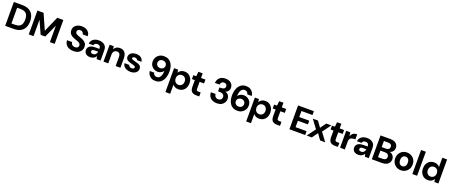

<svg xmlns="http://www.w3.org/2000/svg" viewBox="204 -2902 12408 5296"><g transform="rotate(20 6408.0 -253.5)"><path d="M50 0V-700H296Q418 -700 498 -656.5Q578 -613 616.5 -534.5Q655 -456 655 -350Q655 -245 616.5 -166Q578 -87 498.5 -43.5Q419 0 296 0ZM190 -120H288Q373 -120 422 -147.5Q471 -175 491.5 -226.5Q512 -278 512 -350Q512 -422 491.5 -473.5Q471 -525 422 -553Q373 -581 288 -581H190Z M742 0V-700H922L1123 -249H1126L1324 -700H1503V0H1363V-476H1360L1189 -100H1055L885 -476H882V0Z M2057 12Q1981 12 1921 -14Q1861 -40 1826.5 -90Q1792 -140 1790 -211H1939Q1940 -181 1954.5 -157Q1969 -133 1995 -119Q2021 -105 2057 -105Q2086 -105 2109 -114Q2132 -123 2145 -141.5Q2158 -160 2158 -186Q2158 -215 2143.5 -235Q2129 -255 2103.5 -269Q2078 -283 2045.5 -294Q2013 -305 1978 -317Q1894 -346 1849.5 -391.5Q1805 -437 1805 -512Q1805 -575 1836 -619.5Q1867 -664 1921 -688Q1975 -712 2045 -712Q2116 -712 2170 -687.5Q2224 -663 2255.5 -617Q2287 -571 2289 -508H2139Q2138 -533 2125.5 -552.5Q2113 -572 2092 -583.5Q2071 -595 2042 -595Q2017 -596 1996.5 -588Q1976 -580 1964 -563.5Q1952 -547 1952 -522Q1952 -498 1963.5 -481Q1975 -464 1996.5 -452Q2018 -440 2047 -429Q2076 -418 2111 -406Q2164 -388 2208 -363.5Q2252 -339 2279 -300Q2306 -261 2306 -197Q2306 -141 2277 -93.5Q2248 -46 2193 -17Q2138 12 2057 12Z M2545 12Q2485 12 2446 -8Q2407 -28 2388.5 -62Q2370 -96 2370 -137Q2370 -182 2393.5 -217Q2417 -252 2464.5 -271.5Q2512 -291 2586 -291H2710Q2710 -327 2700 -350Q2690 -373 2669 -384.5Q2648 -396 2616 -396Q2578 -396 2551 -379.5Q2524 -363 2518 -328H2383Q2388 -383 2418.5 -423Q2449 -463 2500 -485.5Q2551 -508 2616 -508Q2688 -508 2740.5 -484.5Q2793 -461 2821.5 -416Q2850 -371 2850 -305V0H2734L2718 -76H2715Q2701 -54 2683 -38Q2665 -22 2644 -10.5Q2623 1 2598 6.5Q2573 12 2545 12ZM2589 -96Q2615 -96 2635 -104.5Q2655 -113 2669.5 -128.5Q2684 -144 2692.5 -164Q2701 -184 2704 -207H2602Q2573 -207 2554 -199.5Q2535 -192 2526.5 -179Q2518 -166 2518 -150Q2518 -132 2527 -120Q2536 -108 2552 -102Q2568 -96 2589 -96Z M2936 0V-496H3056L3068 -414H3071Q3095 -458 3136.5 -483Q3178 -508 3239 -508Q3301 -508 3344 -481.5Q3387 -455 3410 -403.5Q3433 -352 3433 -277V0H3293V-264Q3293 -325 3269 -357.5Q3245 -390 3191 -390Q3158 -390 3131.5 -374Q3105 -358 3090.5 -328Q3076 -298 3076 -256V0Z M3729 12Q3662 12 3611 -10Q3560 -32 3529.5 -70.5Q3499 -109 3494 -158H3633Q3638 -141 3649.5 -126Q3661 -111 3680.5 -102Q3700 -93 3726 -93Q3753 -93 3769.5 -100Q3786 -107 3794 -119Q3802 -131 3802 -143Q3802 -162 3790 -172Q3778 -182 3755 -189.5Q3732 -197 3700 -205Q3668 -214 3634 -224Q3600 -234 3572 -249.5Q3544 -265 3527 -289.5Q3510 -314 3510 -351Q3510 -395 3534 -430.5Q3558 -466 3604 -487Q3650 -508 3715 -508Q3805 -508 3859 -466.5Q3913 -425 3922 -353H3791Q3785 -377 3765.5 -390Q3746 -403 3714 -403Q3681 -403 3662.5 -390.5Q3644 -378 3644 -360Q3644 -346 3656.5 -336.5Q3669 -327 3692 -320Q3715 -313 3747 -304Q3801 -291 3845 -275.5Q3889 -260 3915 -232.5Q3941 -205 3941 -153Q3942 -106 3916 -68.5Q3890 -31 3842.5 -9.5Q3795 12 3729 12Z M4460 12Q4386 12 4335 -17Q4284 -46 4256 -93Q4228 -140 4223 -193H4353Q4362 -149 4389.5 -126Q4417 -103 4462 -103Q4504 -103 4534.5 -128Q4565 -153 4583 -204Q4601 -255 4603 -330Q4603 -332 4603 -333.5Q4603 -335 4603 -336Q4587 -311 4560.5 -290.5Q4534 -270 4500.5 -258.5Q4467 -247 4431 -247Q4374 -247 4322.5 -274.5Q4271 -302 4240 -353Q4209 -404 4209 -474Q4209 -539 4240 -593Q4271 -647 4327 -679.5Q4383 -712 4455 -712Q4536 -712 4590.5 -682.5Q4645 -653 4677.5 -604Q4710 -555 4725 -494.5Q4740 -434 4740 -372Q4740 -255 4707 -168.5Q4674 -82 4611.5 -35Q4549 12 4460 12ZM4464 -365Q4499 -365 4526.5 -379.5Q4554 -394 4570 -420Q4586 -446 4586 -477Q4586 -511 4570 -537Q4554 -563 4526 -577.5Q4498 -592 4463 -592Q4428 -592 4401 -577.5Q4374 -563 4358.5 -537.5Q4343 -512 4343 -479Q4343 -445 4358.5 -419.5Q4374 -394 4401.5 -379.5Q4429 -365 4464 -365Z M4828 205V-496H4947L4957 -414H4960Q4978 -443 5003 -464Q5028 -485 5061.5 -496.5Q5095 -508 5136 -508Q5206 -508 5258.5 -474.5Q5311 -441 5341 -382Q5371 -323 5371 -248Q5371 -172 5341.5 -113.5Q5312 -55 5258.5 -21.5Q5205 12 5133 12Q5077 12 5035 -9Q4993 -30 4968 -63V205ZM5097 -104Q5137 -104 5166.5 -122.5Q5196 -141 5212.5 -173Q5229 -205 5229 -247Q5229 -290 5212.5 -322Q5196 -354 5166.5 -372.5Q5137 -391 5097 -391Q5058 -391 5028 -372.5Q4998 -354 4981 -322Q4964 -290 4964 -248Q4964 -205 4981 -173Q4998 -141 5028 -122.5Q5058 -104 5097 -104Z M5656 0Q5603 0 5562.5 -17Q5522 -34 5500 -73Q5478 -112 5478 -179V-382H5393V-496H5478L5493 -632H5618V-496H5748V-382H5618V-178Q5618 -144 5632.5 -130.5Q5647 -117 5682 -117H5746V0Z M6262 12Q6194 12 6137 -13Q6080 -38 6045.5 -89Q6011 -140 6009 -219H6147Q6148 -187 6161.5 -161Q6175 -135 6201 -120Q6227 -105 6262 -105Q6297 -105 6321 -118.5Q6345 -132 6357.5 -154.5Q6370 -177 6370 -206Q6370 -240 6353.5 -262.5Q6337 -285 6307.5 -297.5Q6278 -310 6238 -310H6186V-425H6238Q6285 -425 6318 -446.5Q6351 -468 6351 -513Q6351 -550 6327 -572Q6303 -594 6262 -594Q6215 -594 6189.5 -566.5Q6164 -539 6161 -499H6025Q6028 -566 6058.5 -614Q6089 -662 6141 -687Q6193 -712 6262 -712Q6335 -712 6385.5 -686.5Q6436 -661 6462 -618Q6488 -575 6488 -524Q6488 -483 6472.5 -451.5Q6457 -420 6431.5 -399.5Q6406 -379 6376 -369Q6415 -362 6444 -339Q6473 -316 6489.5 -280.5Q6506 -245 6506 -200Q6506 -143 6478 -94.5Q6450 -46 6395.5 -17Q6341 12 6262 12Z M6870 12Q6790 12 6735 -17.5Q6680 -47 6647.5 -96Q6615 -145 6600 -205.5Q6585 -266 6585 -328Q6585 -446 6618.5 -532Q6652 -618 6714.5 -665Q6777 -712 6865 -712Q6940 -712 6991 -683Q7042 -654 7070 -607.5Q7098 -561 7103 -507H6972Q6964 -551 6936 -574Q6908 -597 6864 -597Q6822 -597 6791 -571.5Q6760 -546 6742.5 -495.5Q6725 -445 6722 -369Q6722 -368 6722 -366.5Q6722 -365 6722 -364Q6738 -390 6764.5 -410Q6791 -430 6824.5 -441.5Q6858 -453 6895 -453Q6953 -453 7003.5 -425.5Q7054 -398 7085.5 -347Q7117 -296 7117 -226Q7117 -161 7085.5 -107Q7054 -53 6998.5 -20.5Q6943 12 6870 12ZM6862 -108Q6897 -108 6924.5 -122.5Q6952 -137 6967.5 -163Q6983 -189 6983 -221Q6983 -256 6967.5 -281Q6952 -306 6924 -320.5Q6896 -335 6861 -335Q6826 -335 6798.5 -320.5Q6771 -306 6755 -280.5Q6739 -255 6739 -223Q6739 -189 6755 -163.5Q6771 -138 6799 -123Q6827 -108 6862 -108Z M7199 205V-496H7318L7328 -414H7331Q7349 -443 7374 -464Q7399 -485 7432.5 -496.5Q7466 -508 7507 -508Q7577 -508 7629.5 -474.5Q7682 -441 7712 -382Q7742 -323 7742 -248Q7742 -172 7712.5 -113.5Q7683 -55 7629.5 -21.5Q7576 12 7504 12Q7448 12 7406 -9Q7364 -30 7339 -63V205ZM7468 -104Q7508 -104 7537.5 -122.5Q7567 -141 7583.5 -173Q7600 -205 7600 -247Q7600 -290 7583.5 -322Q7567 -354 7537.5 -372.5Q7508 -391 7468 -391Q7429 -391 7399 -372.5Q7369 -354 7352 -322Q7335 -290 7335 -248Q7335 -205 7352 -173Q7369 -141 7399 -122.5Q7429 -104 7468 -104Z M8027 0Q7974 0 7933.5 -17Q7893 -34 7871 -73Q7849 -112 7849 -179V-382H7764V-496H7849L7864 -632H7989V-496H8119V-382H7989V-178Q7989 -144 8003.5 -130.5Q8018 -117 8053 -117H8117V0Z M8393 0V-700H8857V-587H8533V-410H8827V-301H8533V-113H8857V0Z M8900 0 9083 -248 8900 -496H9051L9171 -329H9174L9294 -496H9444L9261 -248L9444 0H9294L9174 -168H9171L9051 0Z M9726 0Q9673 0 9632.5 -17Q9592 -34 9570 -73Q9548 -112 9548 -179V-382H9463V-496H9548L9563 -632H9688V-496H9818V-382H9688V-178Q9688 -144 9702.5 -130.5Q9717 -117 9752 -117H9816V0Z M9880 0V-496H10000L10013 -391H10016Q10037 -438 10063 -463.5Q10089 -489 10123 -498.5Q10157 -508 10199 -508V-360H10161Q10128 -360 10101.5 -352.5Q10075 -345 10057 -329Q10039 -313 10029.5 -286.5Q10020 -260 10020 -222V0Z M10418 12Q10358 12 10319 -8Q10280 -28 10261.5 -62Q10243 -96 10243 -137Q10243 -182 10266.5 -217Q10290 -252 10337.5 -271.5Q10385 -291 10459 -291H10583Q10583 -327 10573 -350Q10563 -373 10542 -384.5Q10521 -396 10489 -396Q10451 -396 10424 -379.5Q10397 -363 10391 -328H10256Q10261 -383 10291.5 -423Q10322 -463 10373 -485.5Q10424 -508 10489 -508Q10561 -508 10613.5 -484.5Q10666 -461 10694.5 -416Q10723 -371 10723 -305V0H10607L10591 -76H10588Q10574 -54 10556 -38Q10538 -22 10517 -10.5Q10496 1 10471 6.5Q10446 12 10418 12ZM10462 -96Q10488 -96 10508 -104.5Q10528 -113 10542.5 -128.5Q10557 -144 10565.5 -164Q10574 -184 10577 -207H10475Q10446 -207 10427 -199.5Q10408 -192 10399.5 -179Q10391 -166 10391 -150Q10391 -132 10400 -120Q10409 -108 10425 -102Q10441 -96 10462 -96Z M10813 0V-700H11104Q11177 -700 11227 -677Q11277 -654 11303 -613.5Q11329 -573 11329 -519Q11329 -467 11306 -431Q11283 -395 11245.5 -375.5Q11208 -356 11163 -353L11179 -364Q11227 -362 11264.5 -338Q11302 -314 11323.5 -275.5Q11345 -237 11345 -191Q11345 -135 11318 -91.5Q11291 -48 11239.5 -24Q11188 0 11114 0ZM10953 -114H11092Q11145 -114 11174 -138.5Q11203 -163 11203 -208Q11203 -253 11173 -279Q11143 -305 11090 -305H10953ZM10953 -409H11081Q11132 -409 11159.5 -432.5Q11187 -456 11187 -499Q11187 -541 11159.5 -564.5Q11132 -588 11080 -588H10953Z M11664 12Q11593 12 11535 -21.5Q11477 -55 11443 -113.5Q11409 -172 11409 -248Q11409 -324 11443 -383Q11477 -442 11535 -475Q11593 -508 11665 -508Q11737 -508 11795 -475Q11853 -442 11887 -383.5Q11921 -325 11921 -248Q11921 -172 11887 -113.5Q11853 -55 11795 -21.5Q11737 12 11664 12ZM11664 -107Q11696 -107 11721.5 -122.5Q11747 -138 11762.5 -169.5Q11778 -201 11778 -248Q11778 -295 11762.5 -326.5Q11747 -358 11721.5 -373.5Q11696 -389 11665 -389Q11635 -389 11609 -373.5Q11583 -358 11567.5 -326.5Q11552 -295 11552 -248Q11552 -201 11567.5 -169.5Q11583 -138 11608.5 -122.5Q11634 -107 11664 -107Z M12002 0V-705H12142V0Z M12458 12Q12388 12 12335 -21.5Q12282 -55 12252.5 -114Q12223 -173 12223 -248Q12223 -323 12252.5 -382Q12282 -441 12336 -474.5Q12390 -508 12461 -508Q12517 -508 12559 -487Q12601 -466 12626 -433V-705H12766V0H12647L12637 -82H12634Q12617 -53 12591.5 -32Q12566 -11 12533 0.5Q12500 12 12458 12ZM12497 -105Q12537 -105 12566.5 -123.5Q12596 -142 12613 -174Q12630 -206 12630 -249Q12630 -291 12613 -323Q12596 -355 12566.5 -373.5Q12537 -392 12497 -392Q12458 -392 12428 -373.5Q12398 -355 12381.5 -323Q12365 -291 12365 -249Q12365 -206 12381.5 -174Q12398 -142 12428 -123.5Q12458 -105 12497 -105Z"/></g></svg>

Font: DM Sans 9pt 36pt ExtraBold
Style: Regular
Weight: 800
Version: Version 4.004;gftools[0.9.30]